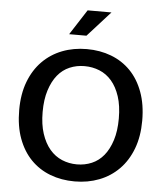

<svg xmlns="http://www.w3.org/2000/svg" viewBox="-57 -879 806 939"><g transform="rotate(5 346.0 -409.5)"><path d="M348 -640Q413 -640 468 -619Q523 -598 563 -557Q603 -516 625.5 -455Q648 -394 648 -315Q648 -237 625 -176.5Q602 -116 561 -74.5Q520 -33 464.5 -11.5Q409 10 344 10Q279 10 224 -11Q169 -32 129 -73Q89 -114 66.5 -174.5Q44 -235 44 -315Q44 -393 67 -453.5Q90 -514 131 -555.5Q172 -597 227.5 -618.5Q283 -640 348 -640ZM159 -315Q159 -254 174 -208.5Q189 -163 214.5 -133Q240 -103 274.5 -88.5Q309 -74 348 -74Q387 -74 421 -88.5Q455 -103 479.5 -133Q504 -163 518.5 -208.5Q533 -254 533 -315Q533 -378 518 -423.5Q503 -469 477.5 -498.5Q452 -528 417.5 -542Q383 -556 344 -556Q305 -556 271 -541.5Q237 -527 212.5 -497Q188 -467 173.5 -421.5Q159 -376 159 -315ZM340 -705H255L335 -829H452Z"/></g></svg>

Font: Mukta Medium
Style: Regular
Weight: 500
Designer: Girish Dalvi and Yashodeep Gholap
Foundry: Ek Type
Version: Version 2.538;PS 1.002;hotconv 16.6.51;makeotf.lib2.5.65220;